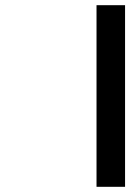

<svg xmlns="http://www.w3.org/2000/svg" viewBox="-20 -720 502 740"><path d="M352 -700H462V0H352Z"/></svg>

Font: Booming Bebas 2
Style: Regular
Weight: 400
Designer: Ryoichi Tsunekawa
Foundry: Ryoichi Tsunekawa
Version: Version 2.000